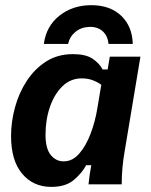

<svg xmlns="http://www.w3.org/2000/svg" viewBox="-20 -722 590 752"><path d="M180.8 10Q110 10 66.7 -41.7Q23.3 -93.3 23.3 -189.2Q23.3 -245 38.8 -301.7Q54.2 -358.3 85 -405.4Q115.8 -452.5 160.8 -481.2Q205.8 -510 265.8 -510Q315.8 -510 342.5 -492.1Q369.2 -474.2 381.7 -450H401.7L410 -500H530L468.3 -130Q462.5 -96.7 459.6 -65Q456.7 -33.3 456.7 0H326.7Q328.3 -16.7 331.2 -37.5Q334.2 -58.3 337.5 -75H317.5Q301.7 -45 269.6 -17.5Q237.5 10 180.8 10ZM229.2 -90Q264.2 -90 290.4 -120.4Q316.7 -150.8 334.6 -197.9Q352.5 -245 360.8 -295L376.7 -390Q361.7 -400.8 342.9 -407.9Q324.2 -415 300 -415Q256.7 -415 225 -384.6Q193.3 -354.2 175.8 -303.8Q158.3 -253.3 158.3 -194.2Q158.3 -140 178.8 -115Q199.2 -90 229.2 -90ZM151.7 -550Q160.8 -619.2 212.5 -660.4Q264.2 -701.7 337.5 -701.7Q411.7 -701.7 455 -660Q498.3 -618.3 500 -550H405Q401.7 -582.5 381.7 -600Q361.7 -617.5 330.8 -616.7Q298.3 -615.8 275.8 -597.5Q253.3 -579.2 246.7 -550Z"/></svg>

Font: Familjen Grotesk GF
Style: Bold Italic
Weight: 700
Designer: Anders Wikstroem, Jonas Baeckman, Matilda Gysing, Kristian Moeller
Foundry: Familjen STHML AB
Version: Version 2.000; Beta; Release 4; Build 6